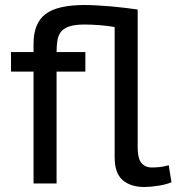

<svg xmlns="http://www.w3.org/2000/svg" viewBox="-20 -733 713 767"><path d="M438 -625Q411 -630 378 -632.5Q345 -635 319 -635Q281 -635 258.5 -628Q236 -621 224.5 -607Q213 -593 209.5 -572.5Q206 -552 206 -525H321V-447H206V0H114V-447H24V-525H114V-558Q114 -640 161.5 -676.5Q209 -713 319 -713Q338 -713 366 -711.5Q394 -710 423.5 -707.5Q453 -705 481 -701.5Q509 -698 530 -695V-142Q530 -100 545 -82Q560 -64 586 -64Q600 -64 617 -65.5Q634 -67 654 -73L665 -5Q644 4 612.5 9Q581 14 556 14Q502 14 470 -13.5Q438 -41 438 -105Z"/></svg>

Font: PT Sans Caption
Style: Regular
Weight: 400
Designer: A.Korolkova, O.Umpeleva, V.Yefimov
Foundry: ParaType Ltd
Version: Version 2.004W OFL